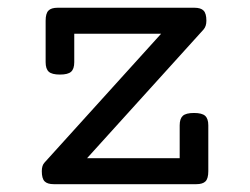

<svg xmlns="http://www.w3.org/2000/svg" viewBox="-20 -471 640 491"><path d="M439.5 -66.4V-150.4Q439.5 -167.5 447.5 -174.8Q455.6 -182.1 476.1 -182.1Q496.6 -182.1 504.6 -174.8Q512.7 -167.5 512.7 -150.4V-33.2Q512.7 -14.6 505.6 -7.3Q498.5 0 481.9 0H117.7Q101.1 0 94 -7.3Q86.9 -14.6 86.9 -33.2Q86.9 -47.9 93.8 -55.2L392.1 -384.8H169.9V-312Q169.9 -294.9 161.9 -287.6Q153.8 -280.3 133.3 -280.3Q112.8 -280.3 104.7 -287.6Q96.7 -294.9 96.7 -312V-418Q96.7 -436.5 103.8 -443.8Q110.8 -451.2 127.4 -451.2H477.1Q493.7 -451.2 500.7 -443.8Q507.8 -436.5 507.8 -418Q507.8 -403.8 500.5 -395.5L202.6 -66.4Z"/></svg>

Font: Courier Prime
Style: Regular
Weight: 400
Designer: Alan Dague-Greene
Foundry: Quote-Unquote Apps
Version: Version 1.203